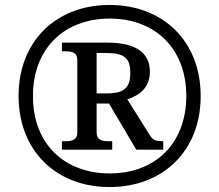

<svg xmlns="http://www.w3.org/2000/svg" viewBox="-20 -745 885 775"><path d="M422 10C636 10 790 -134 790 -357C790 -581 636 -725 422 -725C208 -725 55 -580 55 -358C55 -134 209 10 422 10ZM423 -45C243 -45 113 -161 113 -357C113 -550 240 -670 423 -670C606 -670 732 -549 732 -358C732 -168 609 -45 423 -45ZM230 -141H433V-175H419C393 -175 370 -179 370 -210V-327H420L530 -141H639V-175C606 -175 597 -180 583 -202L494 -344C542 -360 585 -390 585 -456C585 -532 528 -573 413 -573H230V-538H243C269 -538 292 -534 292 -503V-210C292 -179 269 -175 243 -175H230ZM412 -368H370V-531H409C480 -531 506 -512 506 -451C506 -393 483 -368 412 -368Z"/></svg>

Font: Noto Fangsong KSS Vertical
Style: Regular
Weight: 400
Designer: LIU Zhao, ZHANG Congyu, Kushim JIANG
Foundry: Guyu Beijing Co. Ltd.
Version: Version 1.000;November 16, 2022;FontCreator 11.5.0.2427 64-b